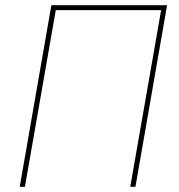

<svg xmlns="http://www.w3.org/2000/svg" viewBox="-20 -720 688 740"><path d="M56 0H76L195 -681H601L482 0H502L624 -700H178Z"/></svg>

Font: Fixel Text 20240404 Thin
Style: Italic
Weight: 100
Width: 4
Italic angle: -10°
Designer: AlfaBravo + MacPaw
Foundry: Kyrylo Tkachov, Marchela Mozhyna, Serhii Makarenko, Maria Weinstein, Zakhar Kryvoshyya
Version: Version 1.211;Glyphs 3.2 (3225)